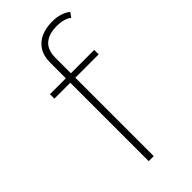

<svg xmlns="http://www.w3.org/2000/svg" viewBox="-220 -740 792 792"><g transform="rotate(-45 175.5 -344.5)"><path d="M345.7 -664.1Q333.5 -674.8 312.7 -681.9Q292 -689 264.6 -689Q229 -689 200.7 -677Q172.4 -665 155.8 -639.6Q139.2 -614.3 139.2 -574.2V0H168.5V-572.8Q168.5 -619.1 193.8 -640.9Q219.2 -662.6 264.6 -662.6Q288.1 -662.6 305.4 -657.2Q322.8 -651.9 331.1 -643.6ZM46.4 -457.5H304.7V-483.4H46.4Z"/></g></svg>

Font: Estedad-FD-VF Thin
Style: Regular
Weight: 100
Designer: Amin Abedi
Version: Version 5.0